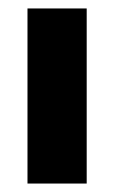

<svg xmlns="http://www.w3.org/2000/svg" viewBox="-20 -434 270 454"><path d="M45 0V-414H185V0Z"/></svg>

Font: Darker Grotesque Black
Style: Regular
Weight: 900
Designer: Gabriel Lam
Foundry: TypeRant
Version: Version 1.000;gftools[0.9.28]